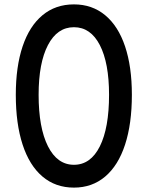

<svg xmlns="http://www.w3.org/2000/svg" viewBox="-20 -838 673 875"><path d="M52 -406Q52 -534 83 -626.5Q114 -719 173.5 -768.5Q233 -818 317 -818Q400 -818 459.5 -768.5Q519 -719 550 -626.5Q581 -534 581 -406Q581 -274 550 -179Q519 -84 459.5 -33.5Q400 17 317 17Q233 17 173.5 -33.5Q114 -84 83 -179Q52 -274 52 -406ZM477 -406Q477 -551 435 -632.5Q393 -714 317 -714Q241 -714 198.5 -632.5Q156 -551 156 -406Q156 -256 198.5 -171.5Q241 -87 317 -87Q393 -87 435 -171Q477 -255 477 -406Z"/></svg>

Font: Tsukimi Rounded SemiBold
Style: Regular
Weight: 600
Designer: Takashi Funayama
Foundry: Takashi Funayama
Version: Version 1.032; ttfautohint (v1.8.3)